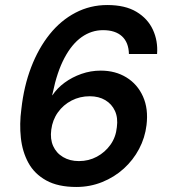

<svg xmlns="http://www.w3.org/2000/svg" viewBox="-20 -732 671 764"><path d="M284 12Q211 12 164 -14Q117 -40 93 -84Q69 -128 63 -183.5Q57 -239 65 -298Q75 -389 104 -464.5Q133 -540 177.5 -595.5Q222 -651 280.5 -681.5Q339 -712 407 -712Q478 -712 523 -685Q568 -658 588.5 -613.5Q609 -569 605 -517H493Q492 -563 465.5 -587.5Q439 -612 390 -612Q344 -612 305 -584.5Q266 -557 236.5 -501.5Q207 -446 190 -363Q189 -360 188.5 -357.5Q188 -355 188 -352Q207 -381 237 -403Q267 -425 304 -438Q341 -451 381 -451Q439 -451 483 -424Q527 -397 549 -348Q571 -299 563 -234Q557 -184 533.5 -139.5Q510 -95 472.5 -61Q435 -27 386.5 -7.5Q338 12 284 12ZM294 -91Q333 -91 365.5 -108.5Q398 -126 419.5 -156Q441 -186 445 -226Q450 -263 437.5 -290.5Q425 -318 399 -333.5Q373 -349 337 -349Q298 -349 265 -332Q232 -315 210.5 -285Q189 -255 184 -216Q179 -179 191.5 -151Q204 -123 231 -107Q258 -91 294 -91Z"/></svg>

Font: DM Sans 11pt SemiBold
Style: Italic
Weight: 600
Italic angle: -10°
Version: Version 4.004;gftools[0.9.30]